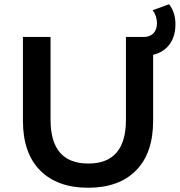

<svg xmlns="http://www.w3.org/2000/svg" viewBox="-20 -874 846 904"><path d="M701 -616V-305Q701 -153 620.5 -71.5Q540 10 395 10Q250 10 169 -71.5Q88 -153 88 -305V-700H218V-310Q218 -104 396 -104Q573 -104 573 -310V-700H657Q686 -700 702.5 -717.5Q719 -735 719 -764Q719 -799 699 -826L776 -854Q806 -816 806 -760Q806 -703 778.5 -665.5Q751 -628 701 -616Z"/></svg>

Font: mBank SemiBold
Style: Regular
Weight: 600
Designer: Julieta Ulanovsky
Foundry: Julieta Ulanovsky
Version: Version 7.200